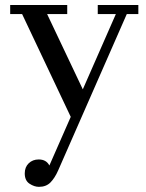

<svg xmlns="http://www.w3.org/2000/svg" viewBox="-20 -480 581 764"><path d="M247.5 -424H167.5L309.5 -124.5L441 -424H369V-460H530.5V-424H484.5L211.5 198Q198 228.5 180.8 246Q163.5 263.5 135 263.5Q116.5 263.5 97.5 251Q78.5 238.5 78.5 210Q78.5 185 94.2 169.8Q110 154.5 134 154.5Q164 154.5 176.5 178.5L261.5 -15L68 -424H20.5V-460H247.5Z"/></svg>

Font: Bodoni* 06pt
Style: Regular
Weight: 400
Version: Version 2.3